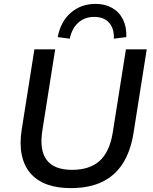

<svg xmlns="http://www.w3.org/2000/svg" viewBox="-20 -959 787 988"><path d="M344 9Q274 9 222 -10Q170 -29 137 -67Q104 -105 92 -162Q80 -219 92 -294L157 -705H264L198 -288Q182 -186 220.5 -135.5Q259 -85 351 -85Q441 -85 492.5 -131Q544 -177 560 -276L628 -705H735L667 -274Q652 -181 612 -118Q572 -55 505.5 -23Q439 9 344 9ZM339 -760 277 -768Q292 -848 344.5 -893.5Q397 -939 472 -939Q521 -939 557.5 -918Q594 -897 613 -858.5Q632 -820 630 -768L566 -760Q568 -812 541.5 -842Q515 -872 465 -872Q416 -872 383 -842.5Q350 -813 339 -760Z"/></svg>

Font: Nunito Sans 10pt SemiBold
Style: Italic
Weight: 600
Italic angle: -9°
Designer: Vernon Adams
Foundry: Vernon Adams
Version: Version 3.101;gftools[0.9.27]